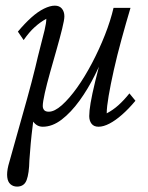

<svg xmlns="http://www.w3.org/2000/svg" viewBox="-20 -445 528 686"><path d="M442.4 -111.3 463.9 -85Q439.5 -55.7 416 -35.2Q392.6 -14.6 371.1 -3.4Q349.6 7.8 332 7.8Q315.4 7.8 307.1 -2.9Q298.8 -13.7 298.8 -30.3Q298.8 -47.9 303.7 -77.1Q308.6 -106.4 320.3 -154.8Q332 -203.1 352.5 -277.3H363.3Q344.7 -228.5 319.8 -178.2Q294.9 -127.9 264.2 -85.4Q233.4 -43 200.2 -17.6Q167 7.8 132.8 7.8Q112.3 7.8 99.1 -9.8Q85.9 -27.3 87.9 -54.7L103.5 -50.8Q100.6 -25.4 96.7 4.9Q92.8 35.2 89.8 67.4Q86.9 99.6 85 127.9Q84 174.8 75.2 198.2Q66.4 221.7 41 221.7Q27.3 221.7 17.6 213.4Q7.8 205.1 5.9 188Q3.9 170.9 9.8 146.5Q24.4 93.8 42 31.7Q59.6 -30.3 76.7 -91.8Q93.8 -153.3 106.4 -205.1Q115.2 -243.2 124 -276.9Q132.8 -310.5 139.2 -336.9Q145.5 -363.3 145.5 -377.9Q124 -366.2 104 -348.1Q84 -330.1 64.5 -301.8L43.9 -332Q68.4 -361.3 91.8 -382.3Q115.2 -403.3 137.2 -414.1Q159.2 -424.8 175.8 -424.8Q192.4 -424.8 201.2 -414.1Q210 -403.3 210 -386.7Q210 -374 202.1 -342.3Q194.3 -310.5 182.6 -269.5Q170.9 -228.5 159.2 -187Q147.5 -145.5 140.1 -112.8Q132.8 -80.1 132.8 -66.4Q132.8 -57.6 137.7 -51.8Q142.6 -45.9 154.3 -45.9Q174.8 -45.9 201.2 -69.3Q227.5 -92.8 255.4 -131.8Q283.2 -170.9 309.1 -220.2Q335 -269.5 355 -320.3Q375 -371.1 385.7 -417H446.3Q429.7 -361.3 414.1 -304.2Q398.4 -247.1 386.7 -194.8Q375 -142.6 368.2 -102.5Q361.3 -62.5 361.3 -40Q383.8 -51.8 403.3 -69.3Q422.9 -86.9 442.4 -111.3Z"/></svg>

Font: Crimson Pro Light
Style: Italic
Weight: 300
Italic angle: -12°
Designer: Jacques Le Bailly
Foundry: Baron von Fonthausen
Version: Version 1.003